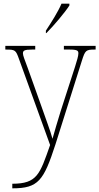

<svg xmlns="http://www.w3.org/2000/svg" viewBox="-20 -786 541 1046"><path d="M230 -619V-606H233C273 -646 336 -721 358 -756V-766H315C296 -721 260 -665 230 -619ZM47 215V240H48C189 240 218 198 282 1L426 -455C444 -512 448 -516 497 -516H501V-536H328V-516H359C403 -516 407 -509 407 -495C407 -481 399 -455 389 -423L311 -182C292 -119 277 -71 266 -30C255 -72 226 -147 202 -217L132 -413C114 -462 105 -483 105 -495C105 -510 112 -516 155 -516H172V-536H9V-516H11C63 -516 66 -514 84 -463L253 4C197 163 183 215 47 215Z"/></svg>

Font: Noto Serif Tamil SemiCondensed Thin
Style: Regular
Weight: 100
Width: 4
Designer: Indian Type Foundry, Tom Grace, and the Monotype Design Team
Foundry: Monotype Imaging Inc.
Version: Version 2.004